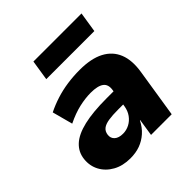

<svg xmlns="http://www.w3.org/2000/svg" viewBox="-194 -867 1025 1025"><g transform="rotate(-45 318.5 -355.0)"><path d="M213 11Q156 11 114 -12.5Q72 -36 51 -75Q30 -114 35 -161Q40 -209 75 -241.5Q110 -274 178 -290Q246 -306 350 -306H422L409 -220H351Q308 -220 279 -215.5Q250 -211 234.5 -199Q219 -187 216 -164Q213 -140 229.5 -125Q246 -110 278 -110Q304 -110 327 -122Q350 -134 366 -156Q382 -178 387 -209L403 -312Q410 -352 386.5 -369.5Q363 -387 310 -387Q270 -387 223.5 -376.5Q177 -366 124 -340L93 -456Q131 -475 173.5 -488.5Q216 -502 261.5 -508.5Q307 -515 355 -515Q441 -515 494.5 -487Q548 -459 569.5 -405.5Q591 -352 578 -273L535 0H379L394 -97H392Q374 -61 347 -37Q320 -13 287 -1Q254 11 213 11ZM194 -606 212 -721H575L557 -606Z"/></g></svg>

Font: Nunito Sans 8pt Black
Style: Italic
Weight: 900
Italic angle: -9°
Version: Version 3.101;gftools[0.9.27]